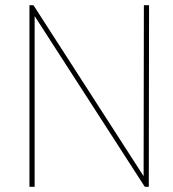

<svg xmlns="http://www.w3.org/2000/svg" viewBox="-20 -730 666 740"><path d="M113.5 -20V-10H93.5V-20V-700V-710H108.5L111.5 -706L533.5 -51L534.5 -700V-710H554.5V-700L553.5 -20V-10H538.5L535.5 -14L113.5 -668Z"/></svg>

Font: Nordica Plus
Style: NordicaClassicUltraLightCond
Weight: 300
Version: Version 1.01